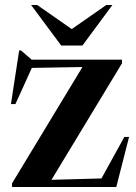

<svg xmlns="http://www.w3.org/2000/svg" viewBox="-20 -752 548 772"><path d="M28.5 0V-15L311.5 -482.5L108 -479L42 -333.5H24L57 -549H64.5L107.5 -512H470.5V-497.5L187 -29L388 -34.5L480 -201.5H499L447.5 0ZM432 -732 311.5 -569H226L105 -732H129.5L268.5 -635L407.5 -732Z"/></svg>

Font: Newsreader Display SemiBold
Style: Regular
Weight: 600
Designer: Hugues Gentile
Foundry: Production Type
Version: Version 1.001